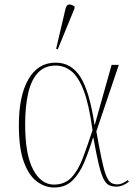

<svg xmlns="http://www.w3.org/2000/svg" viewBox="-20 -825 613 855"><path d="M221 10Q182 10 146 -15.5Q110 -41 87 -101.5Q64 -162 64 -268Q64 -398 106.5 -472Q149 -546 228 -546Q298 -546 338.5 -481.5Q379 -417 401 -269H402L477 -536H509L409 -240Q423 -162 433 -114.5Q443 -67 452.5 -43.5Q462 -20 473.5 -12Q485 -4 502 -4Q515 -4 527.5 -10Q540 -16 549 -23L554 -16Q543 -7 528.5 -0.5Q514 6 498 6Q478 6 464.5 -1Q451 -8 440.5 -29.5Q430 -51 419.5 -94.5Q409 -138 396 -211H394Q376 -152 355 -102Q334 -52 302.5 -21Q271 10 221 10ZM220 -3Q269 -3 299 -35.5Q329 -68 349.5 -123Q370 -178 392 -245Q377 -357 353.5 -419.5Q330 -482 298.5 -507.5Q267 -533 228 -533Q178 -533 148 -500Q118 -467 105 -408Q92 -349 92 -271Q92 -137 127.5 -70Q163 -3 220 -3ZM237 -605 230 -608 272 -787Q277 -805 288.5 -805Q300 -805 312 -796V-788Z"/></svg>

Font: Noto Serif Display SemiCondensed Thin
Style: Regular
Weight: 100
Width: 4
Designer: Monotype Design Team
Foundry: Monotype Imaging Inc.
Version: Version 2.009